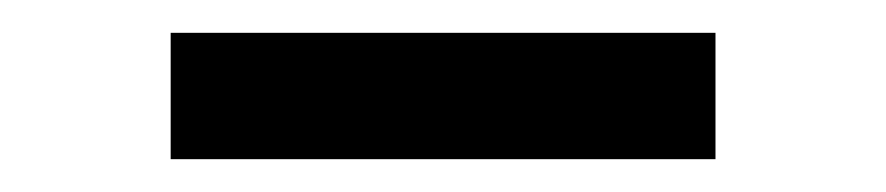

<svg xmlns="http://www.w3.org/2000/svg" viewBox="-20 -723 540 117"><path d="M84 -626V-703H416V-626Z"/></svg>

Font: Nunito Sans 7pt Medium
Style: Regular
Weight: 500
Designer: Vernon Adams
Foundry: Vernon Adams
Version: Version 3.101;gftools[0.9.27]